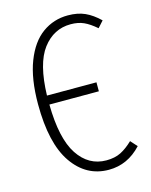

<svg xmlns="http://www.w3.org/2000/svg" viewBox="-108 -765 667 847"><g transform="rotate(-15 225.5 -341.5)"><path d="M433 -57Q370 11 284 11Q181 11 118.5 -79.5Q56 -170 56 -349Q56 -465 86 -542.5Q116 -620 167.5 -657Q219 -694 284 -694Q329 -694 362 -679Q395 -664 427 -633L401 -604Q371 -630 345.5 -641.5Q320 -653 286 -653Q208 -653 158 -587Q108 -521 104 -376H330V-335H104Q106 -179 154.5 -105.5Q203 -32 284 -32Q323 -32 350.5 -46Q378 -60 406 -87Z"/></g></svg>

Font: Fira Sans Extra Condensed ExtraLight
Style: Regular
Weight: 275
Width: 1
Designer: Carrois Corporate & Edenspiekermann AG
Foundry: Carrois Corporate GbR & Edenspiekermann AG
Version: Version 4.203